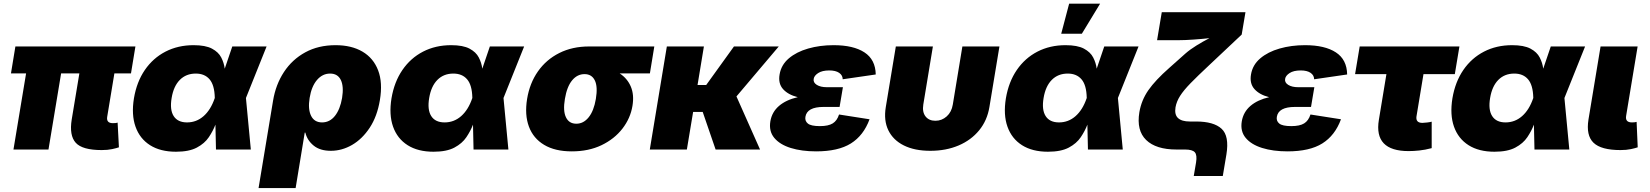

<svg xmlns="http://www.w3.org/2000/svg" viewBox="-20 -792 8741 1017"><path d="M518.6 2.9Q416 2.9 381.1 -35.9Q346.2 -74.7 359.9 -159.2L400.4 -403.3H303.7L236.8 0H51.3L118.2 -403.3H38.1L61.5 -545.9H697.3L673.8 -403.3H585.9L547.9 -173.8Q542 -139.6 578.1 -139.6Q596.7 -139.6 603 -142.6L609.9 -11.7Q597.7 -7.3 574 -2.2Q550.3 2.9 518.6 2.9Z M912.1 11.7Q829.6 11.7 774.9 -22.9Q720.2 -57.6 697.8 -121.1Q675.3 -184.6 689.5 -271.5Q704.1 -358.4 747.3 -421.4Q790.5 -484.4 856.7 -518.6Q922.9 -552.7 1005.4 -552.7Q1068.4 -552.7 1102.8 -534.4Q1137.2 -516.1 1151.9 -487.5Q1166.5 -459 1170.4 -428.2L1210.4 -545.9H1392.1L1282.7 -272.9L1308.6 0H1124L1121.1 -131.8Q1108.4 -98.6 1086.2 -65.4Q1064 -32.2 1022.7 -10.3Q981.4 11.7 912.1 11.7ZM1117.7 -272.9V-274.4Q1116.2 -341.3 1090.1 -371.8Q1064 -402.3 1017.1 -402.3Q965.8 -402.3 932.6 -368.9Q899.4 -335.4 889.2 -273.4Q878.4 -210.9 899.9 -177.2Q921.4 -143.6 970.7 -143.6Q1020.5 -143.6 1058.3 -176.8Q1096.2 -210 1117.2 -271.5Z M1349.6 204.1 1426.3 -258.3Q1440.4 -344.2 1484.1 -410.6Q1527.8 -477.1 1597.2 -514.9Q1666.5 -552.7 1757.3 -552.7Q1841.8 -552.7 1899.9 -518.6Q1958 -484.4 1982.9 -419.4Q2007.8 -354.5 1992.2 -261.7Q1978 -175.8 1938.5 -115.7Q1898.9 -55.7 1845 -24.4Q1791 6.8 1732.4 6.8Q1675.3 6.8 1641.4 -20.8Q1607.4 -48.3 1597.2 -89.8H1594.2L1545.9 204.1ZM1686 -143.6Q1726.6 -143.6 1754.2 -178.2Q1781.7 -212.9 1792 -273.4Q1801.8 -334 1785.4 -368.2Q1769 -402.3 1728.5 -402.3Q1688 -402.3 1658.9 -368.2Q1629.9 -334 1620.1 -273.4Q1610.4 -213.9 1627.7 -178.7Q1645 -143.6 1686 -143.6Z M2276.4 11.7Q2193.8 11.7 2139.2 -22.9Q2084.5 -57.6 2062 -121.1Q2039.6 -184.6 2053.7 -271.5Q2068.4 -358.4 2111.6 -421.4Q2154.8 -484.4 2220.9 -518.6Q2287.1 -552.7 2369.6 -552.7Q2432.6 -552.7 2467 -534.4Q2501.5 -516.1 2516.1 -487.5Q2530.8 -459 2534.7 -428.2L2574.7 -545.9H2756.3L2647 -272.9L2672.9 0H2488.3L2485.4 -131.8Q2472.7 -98.6 2450.4 -65.4Q2428.2 -32.2 2387 -10.3Q2345.7 11.7 2276.4 11.7ZM2481.9 -272.9V-274.4Q2480.5 -341.3 2454.3 -371.8Q2428.2 -402.3 2381.3 -402.3Q2330.1 -402.3 2296.9 -368.9Q2263.7 -335.4 2253.4 -273.4Q2242.7 -210.9 2264.2 -177.2Q2285.6 -143.6 2335 -143.6Q2384.8 -143.6 2422.6 -176.8Q2460.4 -210 2481.4 -271.5Z M3008.8 9.8Q2919.9 9.8 2862.3 -24.7Q2804.7 -59.1 2781.5 -121.6Q2758.3 -184.1 2772 -268.1Q2785.6 -351.6 2829.6 -414.1Q2873.5 -476.6 2942.6 -511.2Q3011.7 -545.9 3100.6 -545.9H3445.8L3422.4 -403.3H3262.2Q3303.2 -376.5 3321.5 -333Q3339.8 -289.6 3330.1 -231.4Q3319.3 -165.5 3276.9 -110.6Q3234.4 -55.7 3166 -22.9Q3097.7 9.8 3008.8 9.8ZM3076.2 -399.4Q3037.6 -399.4 3010.3 -366.2Q2982.9 -333 2972.2 -268.1Q2961.4 -204.6 2977.8 -170.7Q2994.1 -136.7 3032.7 -136.7Q3070.8 -136.7 3098.1 -170.7Q3125.5 -204.6 3136.2 -268.1Q3147 -333 3130.6 -366.2Q3114.3 -399.4 3076.2 -399.4Z M3708.5 -545.9 3674.8 -341.8H3720.7L3867.7 -545.9H4105L3880.9 -281.2L4005.9 0H3770.5L3702.1 -199.2H3651.4L3618.2 0H3421.9L3512.2 -545.9Z M4302.7 9.8Q4226.1 9.8 4168.2 -8.3Q4110.4 -26.4 4081.1 -61.8Q4051.8 -97.2 4060.5 -149.4Q4068.8 -198.7 4106.4 -231Q4144 -263.2 4205.6 -277.3Q4154.8 -290 4127.9 -319.8Q4101.1 -349.6 4109.4 -397.5Q4117.7 -448.2 4158.2 -482.7Q4198.7 -517.1 4260.7 -534.9Q4322.8 -552.7 4395.5 -552.7Q4500.5 -552.7 4558.8 -514.6Q4617.2 -476.6 4618.7 -397.5L4443.8 -372.1Q4443.4 -393.6 4424.8 -406.2Q4406.2 -418.9 4372.6 -418.9Q4335 -418.9 4313.7 -405Q4292.5 -391.1 4290 -374Q4286.6 -355 4306.4 -342.5Q4326.2 -330.1 4359.9 -330.1H4444.8L4434.1 -266.6L4427.2 -225.6H4342.3Q4254.4 -225.6 4246.1 -172.9Q4242.7 -150.9 4259.3 -137.5Q4275.9 -124 4322.8 -124Q4367.7 -124 4390.9 -138.4Q4414.1 -152.8 4424.3 -185.5L4585.9 -160.2Q4554.2 -74.2 4487.1 -32.2Q4419.9 9.8 4302.7 9.8Z M4907.7 6.8Q4824.7 6.8 4767.8 -21.5Q4710.9 -49.8 4685.5 -101.8Q4660.2 -153.8 4671.9 -224.6L4725.1 -545.9H4921.4L4870.6 -238.3Q4864.3 -198.7 4882.3 -175.5Q4900.4 -152.3 4934.6 -152.3Q4968.8 -152.3 4994.6 -175.5Q5020.5 -198.7 5026.9 -238.3L5077.6 -545.9H5273.9L5220.7 -224.6Q5209 -153.8 5166.5 -101.8Q5124 -49.8 5057.6 -21.5Q4991.2 6.8 4907.7 6.8Z M5530.8 11.7Q5448.2 11.7 5393.6 -22.9Q5338.9 -57.6 5316.4 -121.1Q5293.9 -184.6 5308.1 -271.5Q5322.8 -358.4 5366 -421.4Q5409.2 -484.4 5475.3 -518.6Q5541.5 -552.7 5624 -552.7Q5687 -552.7 5721.4 -534.4Q5755.9 -516.1 5770.5 -487.5Q5785.2 -459 5789.1 -428.2L5829.1 -545.9H6010.7L5901.4 -272.9L5927.2 0H5742.7L5739.7 -131.8Q5727.1 -98.6 5704.8 -65.4Q5682.6 -32.2 5641.4 -10.3Q5600.1 11.7 5530.8 11.7ZM5736.3 -272.9V-274.4Q5734.9 -341.3 5708.7 -371.8Q5682.6 -402.3 5635.7 -402.3Q5584.5 -402.3 5551.3 -368.9Q5518.1 -335.4 5507.8 -273.4Q5497.1 -210.9 5518.6 -177.2Q5540 -143.6 5589.4 -143.6Q5639.2 -143.6 5677 -176.8Q5714.8 -210 5735.8 -271.5ZM5601.1 -613.3 5643.1 -772.5H5807.1L5710.4 -613.3Z M6303.2 140.1 6315.4 68.4Q6321.8 29.3 6308.8 14.6Q6295.9 0 6256.8 0H6211.9Q6103 0 6051 -50.5Q5999 -101.1 6015.1 -197.8Q6025.9 -261.2 6062.7 -314.2Q6099.6 -367.2 6173.3 -432.1L6258.3 -507.8Q6283.2 -529.8 6317.6 -551Q6352.1 -572.3 6386.2 -589.8Q6346.2 -585.4 6300.5 -582.3Q6254.9 -579.1 6223.1 -579.1H6108.9L6133.8 -727.5H6577.1L6557.1 -608.9L6382.8 -444.8Q6323.7 -389.6 6286.6 -351.6Q6249.5 -313.5 6230.7 -283.9Q6211.9 -254.4 6206.5 -223.6Q6200.2 -184.6 6220 -166.5Q6239.7 -148.4 6282.2 -148.4H6315.4Q6408.7 -148.4 6450.4 -110.1Q6492.2 -71.8 6476.1 26.4L6457 140.1Z M6799.8 9.8Q6723.1 9.8 6665.3 -8.3Q6607.4 -26.4 6578.1 -61.8Q6548.8 -97.2 6557.6 -149.4Q6565.9 -198.7 6603.5 -231Q6641.1 -263.2 6702.6 -277.3Q6651.9 -290 6625 -319.8Q6598.1 -349.6 6606.4 -397.5Q6614.7 -448.2 6655.3 -482.7Q6695.8 -517.1 6757.8 -534.9Q6819.8 -552.7 6892.6 -552.7Q6997.6 -552.7 7055.9 -514.6Q7114.3 -476.6 7115.7 -397.5L6940.9 -372.1Q6940.4 -393.6 6921.9 -406.2Q6903.3 -418.9 6869.6 -418.9Q6832 -418.9 6810.8 -405Q6789.6 -391.1 6787.1 -374Q6783.7 -355 6803.5 -342.5Q6823.2 -330.1 6856.9 -330.1H6941.9L6931.2 -266.6L6924.3 -225.6H6839.4Q6751.5 -225.6 6743.2 -172.9Q6739.7 -150.9 6756.3 -137.5Q6772.9 -124 6819.8 -124Q6864.7 -124 6887.9 -138.4Q6911.1 -152.8 6921.4 -185.5L7083 -160.2Q7051.3 -74.2 6984.1 -32.2Q6917 9.8 6799.8 9.8Z M7441.4 8.3Q7256.3 8.3 7283.7 -157.2L7323.7 -399.4H7157.7L7182.1 -545.9H7710.4L7686 -399.4H7520L7482.9 -175.3Q7478 -141.1 7514.6 -141.1Q7523.4 -141.1 7540.5 -143.3Q7557.6 -145.5 7563.5 -147.5V-7.3Q7528.3 2 7498 5.1Q7467.8 8.3 7441.4 8.3Z M7896 11.7Q7813.5 11.7 7758.8 -22.9Q7704.1 -57.6 7681.6 -121.1Q7659.2 -184.6 7673.3 -271.5Q7688 -358.4 7731.2 -421.4Q7774.4 -484.4 7840.6 -518.6Q7906.7 -552.7 7989.3 -552.7Q8052.2 -552.7 8086.7 -534.4Q8121.1 -516.1 8135.7 -487.5Q8150.4 -459 8154.3 -428.2L8194.3 -545.9H8376L8266.6 -272.9L8292.5 0H8107.9L8105 -131.8Q8092.3 -98.6 8070.1 -65.4Q8047.9 -32.2 8006.6 -10.3Q7965.3 11.7 7896 11.7ZM8101.6 -272.9V-274.4Q8100.1 -341.3 8074 -371.8Q8047.9 -402.3 8001 -402.3Q7949.7 -402.3 7916.5 -368.9Q7883.3 -335.4 7873 -273.4Q7862.3 -210.9 7883.8 -177.2Q7905.3 -143.6 7954.6 -143.6Q8004.4 -143.6 8042.2 -176.8Q8080.1 -210 8101.1 -271.5Z M8563.5 2.9Q8460.9 2.9 8420.7 -35.9Q8380.4 -74.7 8394 -159.2L8458 -545.9H8654.3L8593.3 -177.7Q8587.9 -143.6 8624 -143.6Q8641.6 -143.6 8648.9 -146.5L8654.8 -11.7Q8642.6 -7.3 8618.9 -2.2Q8595.2 2.9 8563.5 2.9Z"/></svg>

Font: Inter Black
Style: Italic
Weight: 900
Italic angle: -9.39999°
Designer: Rasmus Andersson
Foundry: rsms
Version: Version 4.000;git-a52131595